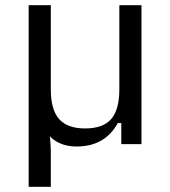

<svg xmlns="http://www.w3.org/2000/svg" viewBox="-20 -554 654 738"><path d="M90.2 164V-534H175.3V-210.6Q175.3 -132.4 207.2 -96.3Q239.1 -60.3 307 -60.3Q375.9 -60.3 407.3 -96.3Q438.7 -132.4 438.7 -210.6V-534H523.8V0H446.2V-81H432.8Q408.2 -36.3 368.9 -13.6Q329.5 9.1 274.1 9.1Q222.9 9.1 187.3 -16.5Q151.7 -42.2 140.3 -86.7L165.3 -93.4Q170.3 -46.4 172.8 -18.5Q175.3 9.3 175.3 31.7V164Z"/></svg>

Font: Mozilla Text ExtraLight
Style: Regular
Weight: 200
Designer: Studio DRAMA
Foundry: Studio DRAMA
Version: Version 1.000